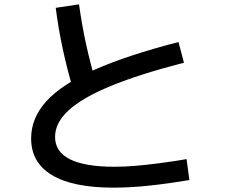

<svg xmlns="http://www.w3.org/2000/svg" viewBox="-20 -811 1040 882"><path d="M501 51Q315 51 219 -6.5Q123 -64 123 -175Q123 -269 193.5 -346.5Q264 -424 414 -490.5Q564 -557 800 -618L825 -523Q620 -470 489 -416Q358 -362 295.5 -304.5Q233 -247 233 -182Q233 -45 507 -45Q551 -45 599.5 -49Q648 -53 706.5 -60.5Q765 -68 837 -80L850 16Q756 32 667.5 41.5Q579 51 501 51ZM317 -396Q288 -494 268 -587.5Q248 -681 236 -775L343 -791Q356 -697 376 -605.5Q396 -514 424 -422Z"/></svg>

Font: M PLUS 1 Thin Medium
Style: Regular
Weight: 500
Version: Version 1.001